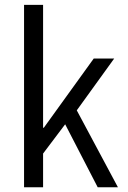

<svg xmlns="http://www.w3.org/2000/svg" viewBox="-20 -787 540 807"><path d="M81.1 0V-766.6H161.1V-250H164.1L374 -541H460L302.7 -323.2L475.6 0H390.6L253.9 -264.6L161.1 -141.6V0Z"/></svg>

Font: GenEi Gothic M SemiLight
Style: Regular
Weight: 350
Designer: o_tamon (Modified); [Source Han Sans]
Ryoko NISHIZUKA  (kana & ideographs); Paul D. Hunt (Latin, Greek & Cyrillic); Wenl
Version: Version 1.1a;Original Version 1.004